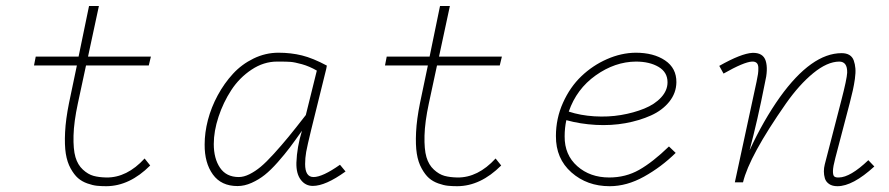

<svg xmlns="http://www.w3.org/2000/svg" viewBox="-20 -623 3038 656"><path d="M343.3 -16.6Q413.6 -15.6 474.1 -81.5L493.2 -57.6Q422.9 12.7 343.3 13.2Q325.7 13.2 311.3 11.7Q296.9 10.3 278.3 3.7Q259.8 -2.9 246.6 -14.4Q233.4 -25.9 221.4 -47.4Q209.5 -68.8 204.8 -98.1Q200.2 -127.4 202.4 -171.6Q204.6 -215.8 215.8 -271L242.7 -399.4H96.2L102.1 -429.7H248.5L284.2 -602.5H317.9L280.8 -429.7H495.6L488.3 -399.4H273.9L246.1 -270Q232.4 -206.5 231.2 -159.7Q230 -112.8 237.8 -86.2Q245.6 -59.6 263.2 -43.5Q280.8 -27.3 299.3 -22.2Q317.9 -17.1 343.3 -16.6Z M1043 -178.7Q1029.8 -124.5 1026.1 -103.8Q1022.5 -83 1022.5 -62.5Q1022.5 -18.1 1051.3 -18.1Q1082 -18.1 1141.6 -60.1L1160.6 -37.1Q1092.3 12.2 1048.8 12.2Q1023.4 12.2 1007.6 -8.8Q991.7 -29.8 992.7 -67.4Q994.6 -120.6 1011.7 -176.3Q987.3 -141.6 970.2 -118.9Q953.1 -96.2 929 -68.8Q904.8 -41.5 884.5 -25.4Q864.3 -9.3 839.8 1.7Q815.4 12.7 791.5 12.7Q735.8 12.7 707.3 -26.9Q678.7 -66.4 679.2 -129.4Q679.2 -169.9 690.4 -213.1Q701.7 -256.3 723.9 -297.4Q746.1 -338.4 775.9 -370.8Q805.7 -403.3 846.4 -423.1Q887.2 -442.9 931.6 -442.9Q974.1 -442.9 1011.7 -433.6Q1049.3 -424.3 1096.7 -398.9L1094.7 -387.7ZM1062.5 -381.8Q1037.1 -396.5 1011.7 -403.6Q986.3 -410.6 972.4 -411.6Q958.5 -412.6 934.1 -412.6Q929.2 -412.6 926.8 -412.6Q880.9 -412.6 839.4 -385Q797.9 -357.4 770.3 -315.2Q742.7 -272.9 726.6 -223.9Q710.4 -174.8 710.4 -130.9Q710.4 -81.1 731.9 -49.6Q753.4 -18.1 795.9 -18.1Q813 -18.1 832.5 -27.8Q852.1 -37.6 870.8 -53.2Q889.6 -68.8 916 -97.9Q942.4 -127 965.8 -155.5Q989.3 -184.1 1024.9 -230Z M1542.5 -16.6Q1612.8 -15.6 1673.3 -81.5L1692.4 -57.6Q1622.1 12.7 1542.5 13.2Q1524.9 13.2 1510.5 11.7Q1496.1 10.3 1477.5 3.7Q1459 -2.9 1445.8 -14.4Q1432.6 -25.9 1420.7 -47.4Q1408.7 -68.8 1404.1 -98.1Q1399.4 -127.4 1401.6 -171.6Q1403.8 -215.8 1415 -271L1441.9 -399.4H1295.4L1301.3 -429.7H1447.8L1483.4 -602.5H1517.1L1480 -429.7H1694.8L1687.5 -399.4H1473.1L1445.3 -270Q1431.6 -206.5 1430.4 -159.7Q1429.2 -112.8 1437 -86.2Q1444.8 -59.6 1462.4 -43.5Q1480 -27.3 1498.5 -22.2Q1517.1 -17.1 1542.5 -16.6Z M1915 -212.4Q1909.2 -186 1909.2 -157.2Q1908.7 -93.8 1952.4 -55.2Q1996.1 -16.6 2061.5 -16.6Q2117.7 -16.6 2163.8 -42.7Q2210 -68.8 2265.6 -122.6L2288.6 -100.6Q2239.3 -52.2 2180.4 -19.5Q2121.6 13.2 2063 13.2Q1985.8 13.2 1932.4 -33.9Q1878.9 -81.1 1879.4 -158.2Q1879.4 -218.3 1903.6 -272Q1927.7 -325.7 1966.3 -362.5Q2004.9 -399.4 2053.7 -420.9Q2102.5 -442.4 2151.9 -442.9Q2213.4 -442.9 2252.4 -416.5Q2291.5 -390.1 2291 -341.8Q2290.5 -305.2 2266.8 -275.6Q2243.2 -246.1 2204.1 -228.5Q2165 -210.9 2116.7 -202.1Q2068.4 -193.4 2015.6 -196.3Q1962.9 -199.2 1915 -212.4ZM2152.8 -412.6Q2081.1 -412.1 2015.4 -365.5Q1949.7 -318.8 1923.3 -241.7Q1963.4 -228.5 2010.7 -225.6Q2058.1 -222.7 2101.6 -230Q2145 -237.3 2181.2 -252Q2217.3 -266.6 2239 -290.3Q2260.7 -314 2260.7 -341.8Q2260.7 -376.5 2230 -394.5Q2199.2 -412.6 2152.8 -412.6Z M2967.3 -54.2Q2893.6 13.2 2841.3 13.2Q2823.7 13.2 2812.7 5.6Q2801.8 -2 2798.3 -13.7Q2794.9 -25.4 2794.9 -37.4Q2794.9 -49.3 2797.9 -61L2854.5 -279.8Q2873.5 -353 2874.5 -374.5Q2875.5 -412.6 2847.2 -412.6Q2806.2 -412.1 2758.5 -373Q2710.9 -334 2665.5 -269.5Q2540 -89.8 2518.6 0H2490.7L2564.9 -343.8Q2568.4 -360.4 2569.8 -370.1Q2571.3 -379.9 2571 -391.4Q2570.8 -402.8 2565.2 -408Q2559.6 -413.1 2549.3 -412.6Q2521.5 -411.1 2452.1 -371.6L2437.5 -397.9Q2512.7 -440.4 2550.8 -442.4Q2587.4 -443.4 2596.2 -415Q2605 -386.7 2593.3 -338.9Q2567.9 -209.5 2541 -109.4Q2588.4 -211.9 2645 -291.5Q2752.9 -441.4 2855.5 -441.4Q2871.6 -441.4 2882.1 -435.1Q2892.6 -428.7 2897 -416.3Q2901.4 -403.8 2902.6 -389.2Q2903.8 -374.5 2900.9 -353.5Q2897.9 -332.5 2893.8 -314.2Q2889.6 -295.9 2883.3 -271L2834 -83Q2826.2 -53.7 2825.9 -38.8Q2825.7 -23.9 2830.6 -20Q2835.4 -16.1 2846.2 -16.6Q2885.3 -17.1 2946.8 -75.7Z"/></svg>

Font: Compagnon Light Italic
Style: Regular
Weight: 400
Italic angle: -12°
Designer: Valentin Papon
Foundry: Velvetyne Type Foundry
Version: Version 1.000;PS 001.000;hotconv 1.0.88;makeotf.lib2.5.64775